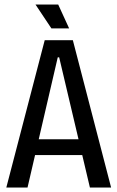

<svg xmlns="http://www.w3.org/2000/svg" viewBox="-20 -840 525 860"><path d="M8.3 0 180.3 -660H306.3L477.7 0H382.7L245 -583.3H238.7L103.3 0ZM104 -145.3V-216.3H385.3V-145.3ZM210.3 -712.7 139 -819.7H240.7L289.7 -712.7Z"/></svg>

Font: Bricolage Grotesque 96pt ExtraBold SemiCondensed
Style: Regular
Weight: 800
Width: 4
Version: Version 1.001;gftools[0.9.33.dev8+g029e19f]